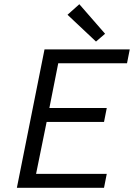

<svg xmlns="http://www.w3.org/2000/svg" viewBox="-20 -890 640 910"><path d="M60 0H473L486 -66H151L201 -312H473L486 -378H214L256 -590H582L595 -656H191L60 0ZM435 -693 478 -730 356 -870 300 -820 435 -693Z"/></svg>

Font: Source Code Variable
Style: Italic
Weight: 400
Italic angle: -11°
Monospace: yes
Designer: Paul D. Hunt, Teo Tuominen
Foundry: Adobe Systems Incorporated
Version: Version 1.005;PS 1.0;hotconv 16.6.54;makeotf.lib2.5.65590